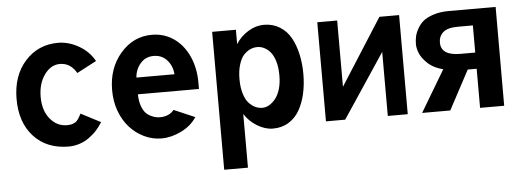

<svg xmlns="http://www.w3.org/2000/svg" viewBox="-49 -672 2735 1015"><g transform="rotate(-5 1318.5 -164.5)"><path d="M374 -369.1 478 -423.8C459 -458 432.1 -485.4 396.5 -505.9C360.8 -526.4 323.7 -537.1 286.1 -537.1C215.3 -537.1 156.7 -511.2 110.8 -460C64.9 -408.7 42 -341.8 42 -259.8C42 -176.8 64.5 -110.4 110.4 -60.5C156.2 -10.7 218.3 14.2 295.9 14.2C315.9 14.2 335.4 10.7 354.5 4.4C373.5 -2 390.1 -10.7 405.3 -22C420.4 -33.2 434.1 -44.9 445.8 -58.1C457.5 -71.3 467.8 -85 476.6 -99.6L372.1 -153.8C369.1 -147.5 365.2 -140.6 361.3 -134.3C357.4 -127.9 353.5 -122.1 348.6 -116.7C343.8 -111.3 336.9 -107.4 328.1 -104C319.3 -100.6 308.1 -99.1 295.9 -99.1C260.3 -99.1 230.5 -113.8 206.1 -143.6C181.6 -173.3 169.9 -212.4 169.9 -259.8C169.9 -307.6 181.6 -346.7 204.1 -377.9C226.6 -409.2 253.9 -424.8 286.1 -424.8C323.7 -424.8 353 -406.2 374 -369.1Z M683.1 -317.9C685.1 -346.7 695.3 -371.6 713.4 -392.6C731.4 -413.6 754.9 -423.8 783.7 -423.8C813 -423.8 836.9 -413.1 855 -392.6C873 -372.1 882.8 -347.2 885.3 -317.9ZM788.6 -98.1C777.3 -98.1 766.6 -100.1 756.3 -103.5C746.1 -106.9 734.9 -112.3 723.1 -121.1C711.4 -129.9 702.1 -143.6 694.8 -162.1C687.5 -180.7 683.6 -202.6 683.1 -229H1007.3V-262.2C1007.3 -314.5 998 -361.3 979 -402.8C960 -444.3 933.6 -477.5 899.4 -501C865.2 -524.4 826.7 -536.1 783.7 -536.1C718.3 -536.1 663.1 -510.3 617.7 -458C572.3 -405.8 549.3 -340.3 549.3 -262.2C549.3 -223.1 555.2 -186.5 567.9 -151.9C580.6 -117.2 598.1 -87.9 619.6 -64C641.1 -40 666.5 -21 695.8 -6.8C725.1 7.3 756.3 14.2 788.6 14.2C823.2 14.2 857.4 5.4 892.6 -11.7C927.7 -28.8 955.1 -52.2 975.1 -82.5L863.8 -130.4C846.2 -108.9 821.3 -98.1 788.6 -98.1Z M1229 208V-76.7C1246.1 -49.8 1268.6 -28.3 1295.9 -11.7C1323.2 4.9 1351.1 13.7 1378.9 13.7C1409.7 13.7 1437.5 6.8 1461.4 -7.8C1485.4 -22.5 1504.9 -42 1519.5 -67.4C1534.2 -92.8 1545.4 -122.1 1552.7 -154.3C1560.1 -186.5 1564 -221.7 1564 -259.8C1564 -297.9 1560.1 -333.5 1552.7 -366.2C1545.4 -398.9 1534.7 -428.2 1520 -454.1C1505.4 -480 1485.8 -500 1461.9 -514.6C1438 -529.3 1410.2 -537.1 1378.9 -537.1C1350.6 -537.1 1322.8 -529.3 1295.4 -512.7C1268.1 -496.1 1246.1 -474.6 1229 -447.8V-523.9H1103V208ZM1437 -262.2C1437 -236.3 1434.1 -212.9 1427.7 -191.4C1421.4 -169.9 1412.6 -152.8 1402.3 -140.1C1392.1 -127.4 1380.9 -117.7 1369.1 -110.8C1357.4 -104 1345.2 -100.6 1333.5 -100.6C1320.8 -100.6 1308.6 -103 1296.4 -108.4C1284.2 -113.8 1272.9 -122.6 1261.7 -134.3C1250.5 -146 1242.2 -162.6 1235.4 -184.6C1228.5 -206.5 1225.1 -232.4 1225.1 -262.2C1225.1 -291.5 1228.5 -316.9 1235.4 -338.9C1242.2 -360.8 1250.5 -377.9 1261.7 -389.6C1272.9 -401.4 1284.2 -409.7 1296.4 -415C1308.6 -420.4 1320.8 -422.9 1333.5 -422.9C1346.2 -422.9 1358.4 -419.9 1370.1 -414.1C1381.8 -408.2 1392.6 -399.9 1402.8 -387.7C1413.1 -375.5 1421.4 -358.9 1427.7 -337.4C1434.1 -315.9 1437 -291 1437 -262.2Z M1661.1 -525.9V0H1763.2L1989.3 -339.8V0H2095.2V-525.9H1990.7L1766.6 -174.3V-525.9Z M2606.9 0 2607.4 -524.4H2357.9C2327.1 -524.4 2300.3 -520.5 2276.9 -512.7C2253.4 -504.9 2235.4 -496.1 2222.2 -484.9C2209 -473.6 2198.7 -460.4 2190.4 -445.3C2182.1 -430.2 2176.8 -416.5 2174.3 -403.8C2171.9 -391.1 2170.4 -378.4 2170.4 -365.7C2170.4 -350.6 2173.8 -334.5 2180.7 -317.4C2187.5 -300.3 2199.7 -283.7 2216.3 -266.6C2232.9 -249.5 2254.9 -235.8 2283.2 -226.1C2289.1 -224.1 2295.9 -222.2 2302.7 -220.2L2171.4 0H2320.8L2431.6 -207.5H2479V0ZM2479 -293.5H2400.4C2331.5 -293.5 2297.4 -316.4 2297.4 -362.8C2297.4 -384.3 2305.2 -402.3 2320.8 -416.5C2336.4 -430.7 2363.3 -437.5 2400.4 -437.5H2479Z"/></g></svg>

Font: Tuffy
Style: Bold
Weight: 700
Designer: Thatcher Ulrich, Karoly Barta, Michael Everson
Version: Version 001.270